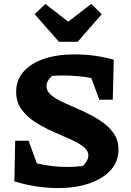

<svg xmlns="http://www.w3.org/2000/svg" viewBox="-20 -942 666 974"><path d="M274 12Q163 12 53 -22L57 -228H125L167 -113Q244 -95 321 -95Q362 -95 400 -100Q410 -109 419 -123.5Q428 -138 428 -154Q428 -179 401.5 -199Q375 -219 333.5 -237Q292 -255 245 -276Q198 -297 156.5 -324Q115 -351 88.5 -388Q62 -425 62 -477Q62 -535 98.5 -577.5Q135 -620 201.5 -643Q268 -666 359 -666Q463 -666 557 -639L552 -436H484L443 -546Q375 -559 302 -559Q274 -559 244 -557Q216 -532 216 -505Q216 -478 242 -457.5Q268 -437 310 -418.5Q352 -400 398.5 -379Q445 -358 486.5 -331.5Q528 -305 554.5 -269Q581 -233 581 -183Q581 -123 542 -79.5Q503 -36 434 -12Q365 12 274 12ZM279 -730 156 -870 210 -922 326 -832 443 -922 496 -870 374 -730Z"/></svg>

Font: Piazzolla SC
Style: Bold
Weight: 700
Designer: Juan Pablo del Peral
Foundry: Huerta Tipografica
Version: Version 1.330